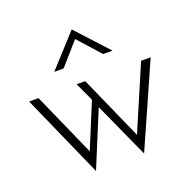

<svg xmlns="http://www.w3.org/2000/svg" viewBox="-119 -760 904 904"><g transform="rotate(-20 332.5 -308.5)"><path d="M309 -391 457 -58 446 -57 589 -391H637L453 24L327 -254L212 24L28 -391H75L226 -51L209 -56L309 -298L266 -391ZM432 -482 323 -604 344 -607 234 -482H187L332 -641H333L479 -482Z"/></g></svg>

Font: Josefin Sans Thin Light
Style: Regular
Weight: 300
Version: Version 2.000